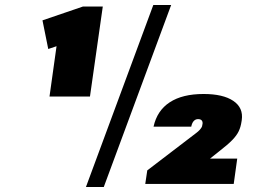

<svg xmlns="http://www.w3.org/2000/svg" viewBox="-20 -732 1023 764"><path d="M338 -348H177L211 -591L255 -565L172 -537L149 -651L310 -706H389ZM590 -712H661L393 12H322ZM566 -54 761 -203Q769 -209 774 -214.5Q779 -220 782 -225Q785 -230 785 -235L786 -239Q787 -248 782.5 -253Q778 -258 768 -258Q758 -258 751 -250.5Q744 -243 741 -228H591Q605 -292 655.5 -325Q706 -358 790 -358Q868 -358 908.5 -330.5Q949 -303 942 -254L941 -248Q938 -227 930 -210Q922 -193 904 -174.5Q886 -156 851 -129L723 -27L730 -101H924L910 0H558Z"/></svg>

Font: Pathway Extreme Condensed Black
Style: Italic
Weight: 900
Width: 3
Italic angle: -8°
Version: Version 1.001;gftools[0.9.26]